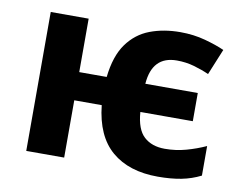

<svg xmlns="http://www.w3.org/2000/svg" viewBox="-66 -644 932 743"><g transform="rotate(10 400.0 -273.0)"><path d="M596.2 9.8Q482.9 9.8 415.3 -47.6Q347.7 -105 335 -225.1H227.1V0H78.1V-545.9H227.1V-335.9H335Q344.2 -419.4 378.9 -467.5Q413.6 -515.6 467 -535.9Q520.5 -556.2 585.9 -556.2Q638.2 -556.2 684.1 -543.7Q730 -531.2 761.2 -517.1L719.2 -415Q692.4 -427.2 659.9 -436.5Q627.4 -445.8 591.8 -445.8Q495.1 -445.8 486.8 -335.9H692.9V-225.1H486.8Q491.7 -157.2 522.5 -129.2Q553.2 -101.1 604 -101.1Q647.5 -101.1 687.7 -112.3Q728 -123.5 764.2 -140.1V-23.9Q728.5 -5.9 688.2 2Q647.9 9.8 596.2 9.8Z"/></g></svg>

Font: Open Sans
Style: Bold
Weight: 700
Designer: Monotype Design Team
Foundry: Monotype Imaging Inc.
Version: Version 3.000; ttfautohint (v1.8.4)